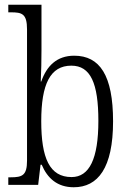

<svg xmlns="http://www.w3.org/2000/svg" viewBox="-20 -780 546 810"><path d="M291 10C393 10 457 -71 457 -268C457 -462 401 -545 293 -545C220 -545 177 -502 154 -436H152C154 -471 155 -533 155 -569V-760H15V-728H26C73 -728 94 -722 94 -656V-102C94 -40 74 -32 25 -32H15V0H141L151 -85H156C180 -28 222 10 291 10ZM282 -33C189 -33 154 -113 154 -269C154 -425 192 -503 281 -503C362 -503 395 -429 395 -270C395 -110 357 -33 282 -33Z"/></svg>

Font: Noto Serif Devanagari Condensed Light
Style: Regular
Weight: 300
Width: 3
Designer: Universal Thirst, Indian Type Foundry and the Monotype Design Team
Foundry: Monotype Imaging Inc.
Version: Version 2.004